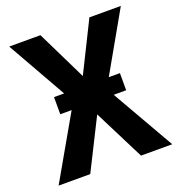

<svg xmlns="http://www.w3.org/2000/svg" viewBox="-129 -818 858 925"><g transform="rotate(-20 300.0 -355.5)"><path d="M477.5 -320.3H413.6L597.2 0H437L306.6 -258.8L176.8 0H14.6L197.8 -320.3H139.6V-408.2H191.4L20 -710.9H180.2L304.7 -456.1L431.2 -710.9H592.3L420.4 -408.2H477.5Z"/></g></svg>

Font: Roboto Mono
Style: Bold
Weight: 700
Designer: Google
Version: Version 2.000985; 2015; ttfautohint (v1.3)